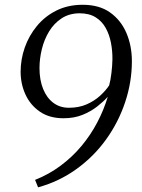

<svg xmlns="http://www.w3.org/2000/svg" viewBox="-20 -767 609 824"><path d="M143.5 37 130.5 5Q190 -18.5 240 -55.8Q290 -93 329.5 -140.2Q369 -187.5 397.2 -241.2Q425.5 -295 442.5 -351.5Q424.5 -331.5 397.5 -310.2Q370.5 -289 334.5 -274.2Q298.5 -259.5 252.5 -259.5Q192.5 -259.5 151.5 -287.5Q110.5 -315.5 89.5 -361Q68.5 -406.5 68.5 -459Q68.5 -512 86.2 -562.8Q104 -613.5 138 -655Q172 -696.5 221 -721.2Q270 -746 332.5 -746.5Q405 -747 452 -713.8Q499 -680.5 522.5 -625.5Q546 -570.5 546 -504.5Q546 -415 517.2 -328.8Q488.5 -242.5 435.5 -168.8Q382.5 -95 308.2 -41.5Q234 12 143.5 37ZM276 -304.5Q318.5 -304.5 352 -319.2Q385.5 -334 409.5 -356Q433.5 -378 448.5 -400.5Q454.5 -422.5 458.2 -453.5Q462 -484.5 462.5 -511.5Q463 -548 456.2 -583.2Q449.5 -618.5 433.5 -647.2Q417.5 -676 390 -693Q362.5 -710 321 -710Q276.5 -709.5 244 -688Q211.5 -666.5 190.5 -631.8Q169.5 -597 159.5 -555.8Q149.5 -514.5 149.5 -474.5Q149.5 -424 165 -385.5Q180.5 -347 208.8 -325.8Q237 -304.5 276 -304.5Z"/></svg>

Font: Merriweather 60pt Light
Style: Italic
Weight: 300
Italic angle: -7.8°
Version: Version 2.101